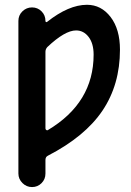

<svg xmlns="http://www.w3.org/2000/svg" viewBox="-20 -550 540 790"><path d="M167 -336.9V-21.5Q167 -17.6 170.4 -15.1Q173.8 -12.7 176.8 -14.6Q365.2 -127 365.2 -325.2Q365.2 -371.1 344.7 -397.9Q324.2 -424.8 293 -424.8Q247.1 -424.8 174.8 -356.4Q167 -347.7 167 -336.9ZM55.7 164.1V-463.9Q55.7 -487.3 72.3 -503.4Q88.9 -519.5 111.8 -519.5Q134.8 -519.5 150.9 -503.4Q167 -487.3 167 -463.9V-462.9Q167 -460.9 169.4 -459.5Q171.9 -458 173.8 -460Q262.7 -530.3 337.9 -530.3Q396.5 -530.3 435.1 -480Q473.6 -429.7 473.6 -345.7Q473.6 -202.1 401.9 -95.2Q330.1 11.7 176.8 90.8Q167 95.7 167 108.4V164.1Q167 187.5 150.9 203.6Q134.8 219.7 111.8 219.7Q88.9 219.7 72.3 203.1Q55.7 186.5 55.7 164.1Z"/></svg>

Font: Rounded-X Mgen+ 1m medium
Style: Regular
Weight: 500
Designer: [Source Han Sans]
Ryoko NISHIZUKA  (kana & ideographs); Paul D. Hunt (Latin, Greek & Cyrillic); Wenlong ZHANG  (bopomofo
Version: Version 1.059.20150602